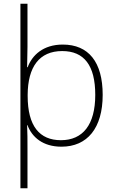

<svg xmlns="http://www.w3.org/2000/svg" viewBox="-20 -780 630 1034"><path d="M533 -269C533 -446 457 -540 318 -540C213 -540 153 -483 129 -418H126C127 -448 128 -498 128 -527V-760H90V234H128V15C128 -23 128 -67 126 -106H128C152 -42 210 10 311 10C450 10 533 -90 533 -269ZM493 -269C493 -108 426 -25 308 -25C193 -25 129 -101 129 -263V-270C130 -419 191 -505 315 -505C433 -505 493 -428 493 -269Z"/></svg>

Font: Noto Sans Gurmukhi ExtraLight
Style: Regular
Weight: 200
Designer: Jelle Bosma - Monotype Design Team
Foundry: Monotype Imaging Inc.
Version: Version 2.004